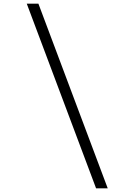

<svg xmlns="http://www.w3.org/2000/svg" viewBox="-20 -848 740 1055"><path d="M127 -828 508 187H572L191 -828Z"/></svg>

Font: Kawkab Mono Light
Style: Regular
Weight: 300
Monospace: yes
Designer: Abdullah Arif
Foundry: Abdullah Arif
Version: Version 1.000;PS 000.500;hotconv 1.0.88;makeotf.lib2.5.64775